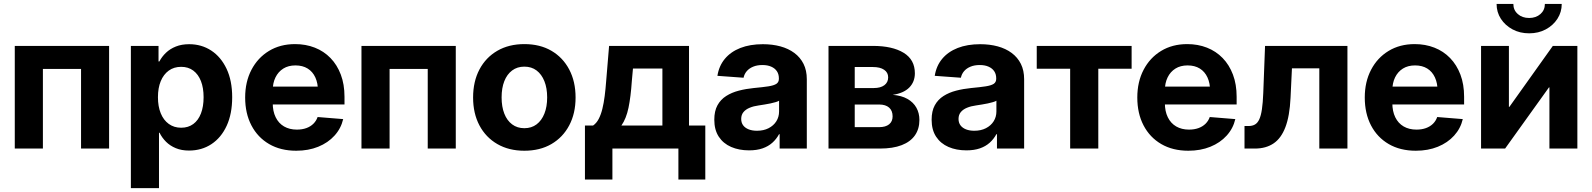

<svg xmlns="http://www.w3.org/2000/svg" viewBox="-20 -766 8209 990"><path d="M542.5 -529.3V0H397.9V-410.6H201.2V0H56.2V-529.3Z M654.8 204.1V-529.3H797.4V-449.2H801.8Q814.9 -474.1 835.9 -494.1Q856.9 -514.2 886.7 -526.1Q916.5 -538.1 955.6 -538.1Q1019 -538.1 1069.1 -505.4Q1119.1 -472.7 1148.2 -411.4Q1177.2 -350.1 1177.2 -264.6Q1177.2 -179.2 1148.9 -117.7Q1120.6 -56.2 1070.3 -22.9Q1020 10.3 954.6 10.3Q916 10.3 886.5 -2Q856.9 -14.2 836.2 -34.9Q815.4 -55.7 802.7 -81.5H799.8V204.1ZM914.1 -107.4Q950.7 -107.4 976.6 -126.5Q1002.4 -145.5 1016.1 -180.9Q1029.8 -216.3 1029.8 -264.6Q1029.8 -313 1016.1 -347.9Q1002.4 -382.8 976.6 -402.1Q950.7 -421.4 914.1 -421.4Q877 -421.4 850.1 -401.9Q823.2 -382.3 808.8 -347.4Q794.4 -312.5 794.4 -264.6Q794.4 -217.3 808.8 -181.9Q823.2 -146.5 850.3 -127Q877.4 -107.4 914.1 -107.4Z M1507.3 11.2Q1426.8 11.2 1367.7 -23.2Q1308.6 -57.6 1276.4 -119.4Q1244.1 -181.2 1244.1 -263.2Q1244.1 -344.2 1276.6 -406.2Q1309.1 -468.3 1366.9 -503.4Q1424.8 -538.6 1501.5 -538.6Q1556.6 -538.6 1603.3 -520.3Q1649.9 -502 1684.1 -466.8Q1718.3 -431.6 1737.3 -381.3Q1756.3 -331.1 1756.3 -267.1V-227.5H1299.3V-319.3H1686L1619.6 -296.4Q1619.6 -336.9 1606 -366.7Q1592.3 -396.5 1566.4 -412.6Q1540.5 -428.7 1503.4 -428.7Q1466.8 -428.7 1440.7 -412.4Q1414.6 -396 1400.4 -366.9Q1386.2 -337.9 1386.2 -299.3V-235.4Q1386.2 -192.4 1401.4 -161.4Q1416.5 -130.4 1444.6 -114Q1472.7 -97.7 1510.7 -97.7Q1538.1 -97.7 1559.6 -105.5Q1581.1 -113.3 1595.9 -127.9Q1610.8 -142.6 1617.7 -162.6L1749.5 -151.9Q1738.3 -103.5 1704.8 -66.7Q1671.4 -29.8 1620.8 -9.3Q1570.3 11.2 1507.3 11.2Z M2330.1 -529.3V0H2185.5V-410.6H1988.8V0H1843.8V-529.3Z M2683.6 11.2Q2604 11.2 2544.4 -23.2Q2484.9 -57.6 2452.1 -119.4Q2419.4 -181.2 2419.4 -263.2Q2419.4 -345.7 2452.1 -407.7Q2484.9 -469.7 2544.4 -504.2Q2604 -538.6 2683.6 -538.6Q2764.2 -538.6 2823.2 -504.2Q2882.3 -469.7 2915 -407.7Q2947.8 -345.7 2947.8 -263.2Q2947.8 -181.2 2915 -119.4Q2882.3 -57.6 2823.2 -23.2Q2764.2 11.2 2683.6 11.2ZM2683.6 -105Q2720.7 -105 2746.8 -124.8Q2772.9 -144.5 2787.1 -180.2Q2801.3 -215.8 2801.3 -263.7Q2801.3 -311.5 2787.1 -347.2Q2772.9 -382.8 2746.8 -402.6Q2720.7 -422.4 2683.6 -422.4Q2647 -422.4 2620.6 -402.6Q2594.2 -382.8 2580.3 -347.4Q2566.4 -312 2566.4 -263.7Q2566.4 -215.8 2580.3 -180.2Q2594.2 -144.5 2620.6 -124.8Q2647 -105 2683.6 -105Z M2996.1 159.7V-118.7H3038.1Q3055.7 -130.9 3067.1 -152.8Q3078.6 -174.8 3085.9 -204.6Q3093.3 -234.4 3097.9 -270.8Q3102.5 -307.1 3105.5 -347.2L3120.6 -529.3H3532.7V-118.7H3616.7V159.7H3478V0H3137.7V159.7ZM3184.1 -118.7H3395.5V-412.6H3243.7L3237.8 -347.2Q3232.4 -266.6 3220.7 -210.4Q3209 -154.3 3184.1 -118.7Z M3842.3 9.3Q3790.5 9.3 3750 -8.3Q3709.5 -25.9 3686.3 -61Q3663.1 -96.2 3663.1 -148.4Q3663.1 -193.4 3679.4 -223.1Q3695.8 -252.9 3724.4 -271Q3752.9 -289.1 3789.6 -298.6Q3826.2 -308.1 3866.2 -312Q3913.6 -316.4 3941.9 -320.8Q3970.2 -325.2 3983.2 -333.7Q3996.1 -342.3 3996.1 -359.4V-362.3Q3996.1 -383.3 3986.1 -398.4Q3976.1 -413.6 3957 -422.1Q3938 -430.7 3911.1 -430.7Q3883.8 -430.7 3863.3 -422.1Q3842.8 -413.6 3830.3 -398.9Q3817.9 -384.3 3814 -365.2L3679.2 -375Q3687 -425.8 3717.3 -462.4Q3747.6 -499 3797.4 -518.6Q3847.2 -538.1 3913.6 -538.1Q3962.4 -538.1 4003.9 -526.9Q4045.4 -515.6 4075.9 -492.9Q4106.4 -470.2 4123.3 -436.5Q4140.1 -402.8 4140.1 -357.4V0H4000V-74.2H3997.1Q3983.4 -48.8 3962.4 -30Q3941.4 -11.2 3911.9 -1Q3882.3 9.3 3842.3 9.3ZM3882.8 -91.8Q3917.5 -91.8 3943.1 -105Q3968.8 -118.2 3982.9 -140.6Q3997.1 -163.1 3997.1 -191.4V-246.6Q3990.7 -242.7 3979 -239.3Q3967.3 -235.8 3952.6 -232.7Q3938 -229.5 3922.1 -227.1Q3906.2 -224.6 3891.1 -222.2Q3865.7 -218.8 3845.5 -210.4Q3825.2 -202.1 3813.5 -188Q3801.8 -173.8 3801.8 -152.8Q3801.8 -133.3 3812 -119.6Q3822.3 -106 3840.6 -98.9Q3858.9 -91.8 3882.8 -91.8Z M4252 0V-529.3H4481Q4581.1 -529.3 4639.2 -493.9Q4697.3 -458.5 4697.3 -388.2Q4697.3 -344.2 4668.7 -314.9Q4640.1 -285.6 4583 -276.9Q4628.4 -273.4 4659.2 -255.9Q4689.9 -238.3 4705.3 -210.4Q4720.7 -182.6 4720.7 -147.5Q4720.7 -101.6 4697.8 -68.4Q4674.8 -35.2 4629.4 -17.6Q4584 0 4517.1 0ZM4387.2 -110.4H4513.2Q4546.4 -110.4 4564.5 -125Q4582.5 -139.6 4582.5 -166Q4582.5 -195.3 4564.5 -211.2Q4546.4 -227.1 4513.2 -227.1H4387.2ZM4387.2 -312H4485.4Q4520.5 -312 4540 -326.7Q4559.6 -341.3 4559.6 -367.2Q4559.6 -392.1 4538.8 -406.2Q4518.1 -420.4 4481 -420.4H4387.2Z M4962.9 9.3Q4911.1 9.3 4870.6 -8.3Q4830.1 -25.9 4806.9 -61Q4783.7 -96.2 4783.7 -148.4Q4783.7 -193.4 4800 -223.1Q4816.4 -252.9 4845 -271Q4873.5 -289.1 4910.2 -298.6Q4946.8 -308.1 4986.8 -312Q5034.2 -316.4 5062.5 -320.8Q5090.8 -325.2 5103.8 -333.7Q5116.7 -342.3 5116.7 -359.4V-362.3Q5116.7 -383.3 5106.7 -398.4Q5096.7 -413.6 5077.6 -422.1Q5058.6 -430.7 5031.7 -430.7Q5004.4 -430.7 4983.9 -422.1Q4963.4 -413.6 4950.9 -398.9Q4938.5 -384.3 4934.6 -365.2L4799.8 -375Q4807.6 -425.8 4837.9 -462.4Q4868.2 -499 4918 -518.6Q4967.8 -538.1 5034.2 -538.1Q5083 -538.1 5124.5 -526.9Q5166 -515.6 5196.5 -492.9Q5227.1 -470.2 5243.9 -436.5Q5260.7 -402.8 5260.7 -357.4V0H5120.6V-74.2H5117.7Q5104 -48.8 5083 -30Q5062 -11.2 5032.5 -1Q5002.9 9.3 4962.9 9.3ZM5003.4 -91.8Q5038.1 -91.8 5063.7 -105Q5089.4 -118.2 5103.5 -140.6Q5117.7 -163.1 5117.7 -191.4V-246.6Q5111.3 -242.7 5099.6 -239.3Q5087.9 -235.8 5073.2 -232.7Q5058.6 -229.5 5042.7 -227.1Q5026.9 -224.6 5011.7 -222.2Q4986.3 -218.8 4966.1 -210.4Q4945.8 -202.1 4934.1 -188Q4922.4 -173.8 4922.4 -152.8Q4922.4 -133.3 4932.6 -119.6Q4942.9 -106 4961.2 -98.9Q4979.5 -91.8 5003.4 -91.8Z M5498 0V-411.6H5325.7V-529.3H5814.9V-411.6H5643.1V0Z M6107.4 11.2Q6026.9 11.2 5967.8 -23.2Q5908.7 -57.6 5876.5 -119.4Q5844.2 -181.2 5844.2 -263.2Q5844.2 -344.2 5876.7 -406.2Q5909.2 -468.3 5967 -503.4Q6024.9 -538.6 6101.6 -538.6Q6156.7 -538.6 6203.4 -520.3Q6250 -502 6284.2 -466.8Q6318.4 -431.6 6337.4 -381.3Q6356.4 -331.1 6356.4 -267.1V-227.5H5899.4V-319.3H6286.1L6219.7 -296.4Q6219.7 -336.9 6206.1 -366.7Q6192.4 -396.5 6166.5 -412.6Q6140.6 -428.7 6103.5 -428.7Q6066.9 -428.7 6040.8 -412.4Q6014.6 -396 6000.5 -366.9Q5986.3 -337.9 5986.3 -299.3V-235.4Q5986.3 -192.4 6001.5 -161.4Q6016.6 -130.4 6044.7 -114Q6072.8 -97.7 6110.8 -97.7Q6138.2 -97.7 6159.7 -105.5Q6181.2 -113.3 6196 -127.9Q6210.9 -142.6 6217.8 -162.6L6349.6 -151.9Q6338.4 -103.5 6304.9 -66.7Q6271.5 -29.8 6220.9 -9.3Q6170.4 11.2 6107.4 11.2Z M6397 0V-116.2H6417.5Q6437.5 -116.2 6450.9 -124Q6464.4 -131.8 6473.1 -150.6Q6481.9 -169.4 6486.8 -202.6Q6491.7 -235.8 6493.7 -286.1L6502.9 -529.3H6927.7V0H6782.7V-413.6H6641.6L6634.3 -261.2Q6629.9 -168 6607.9 -110.4Q6585.9 -52.7 6546.6 -26.4Q6507.3 0 6450.7 0Z M7280.3 11.2Q7199.7 11.2 7140.6 -23.2Q7081.5 -57.6 7049.3 -119.4Q7017.1 -181.2 7017.1 -263.2Q7017.1 -344.2 7049.6 -406.2Q7082 -468.3 7139.9 -503.4Q7197.8 -538.6 7274.4 -538.6Q7329.6 -538.6 7376.2 -520.3Q7422.9 -502 7457 -466.8Q7491.2 -431.6 7510.3 -381.3Q7529.3 -331.1 7529.3 -267.1V-227.5H7072.3V-319.3H7459L7392.6 -296.4Q7392.6 -336.9 7378.9 -366.7Q7365.2 -396.5 7339.4 -412.6Q7313.5 -428.7 7276.4 -428.7Q7239.7 -428.7 7213.6 -412.4Q7187.5 -396 7173.3 -366.9Q7159.2 -337.9 7159.2 -299.3V-235.4Q7159.2 -192.4 7174.3 -161.4Q7189.5 -130.4 7217.5 -114Q7245.6 -97.7 7283.7 -97.7Q7311 -97.7 7332.5 -105.5Q7354 -113.3 7368.9 -127.9Q7383.8 -142.6 7390.6 -162.6L7522.5 -151.9Q7511.2 -103.5 7477.8 -66.7Q7444.3 -29.8 7393.8 -9.3Q7343.3 11.2 7280.3 11.2Z M8113.3 0H7969.2V-315.4H7966.8L7740.7 0H7616.7V-529.3H7760.3V-214.8H7762.7L7986.8 -529.3H8113.3ZM7864.7 -594.2Q7816.9 -594.2 7779.1 -614.5Q7741.2 -634.8 7719 -668.9Q7696.8 -703.1 7696.8 -745.6H7783.2Q7783.2 -713.9 7806.2 -693.6Q7829.1 -673.3 7864.7 -673.3Q7899.9 -673.3 7922.9 -693.6Q7945.8 -713.9 7945.8 -745.6H8032.7Q8032.7 -703.6 8010.5 -669.2Q7988.3 -634.8 7950.4 -614.5Q7912.6 -594.2 7864.7 -594.2Z"/></svg>

Font: Inter 24pt
Style: Bold
Weight: 700
Designer: Rasmus Andersson
Foundry: rsms
Version: Version 4.001;git-66647c0bb